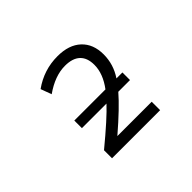

<svg xmlns="http://www.w3.org/2000/svg" viewBox="-145 -1015 1290 1290"><g transform="rotate(-45 500.0 -370.0)"><path d="M280.3 -284.2V-356.4H576.2Q640.6 -442.4 640.6 -525.4Q640.6 -592.8 604 -627Q567.4 -661.1 496.1 -661.1Q400.4 -661.1 297.9 -588.9L269.5 -666Q376 -742.2 505.9 -742.2Q614.3 -742.2 674.3 -686Q734.4 -629.9 734.4 -531.2Q734.4 -436.5 680.7 -356.4H737.3V-284.2H626Q557.6 -204.1 411.1 -78.1H737.3V2H280.3V-74.2Q448.2 -212.9 513.7 -284.2Z"/></g></svg>

Font: GenEi Gothic M Regular
Style: Regular
Weight: 400
Designer: o_tamon (Modified); [Source Han Sans]
Ryoko NISHIZUKA  (kana & ideographs); Paul D. Hunt (Latin, Greek & Cyrillic); Wenl
Version: Version 1.1a;Original Version 1.004